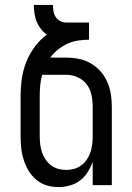

<svg xmlns="http://www.w3.org/2000/svg" viewBox="-20 -755 540 783"><path d="M219 8Q194 8 170.5 1Q147 -6 128 -22Q109 -38 96.5 -59Q84 -80 76.5 -103.5Q69 -127 66.5 -151.5Q64 -176 64 -200V-363Q64 -398 69 -433.5Q74 -469 87 -502Q100 -535 121.5 -564Q143 -593 171 -614Q157 -624 146.5 -637.5Q136 -651 129.5 -667Q123 -683 120.5 -700.5Q118 -718 118 -735H196Q196 -722 198 -709.5Q200 -697 207 -686Q214 -675 225.5 -669Q237 -663 250 -663H343V-593Q320 -593 297.5 -589.5Q275 -586 254.5 -576.5Q234 -567 216 -552.5Q198 -538 185 -520H250Q276 -520 301.5 -515Q327 -510 349.5 -497Q372 -484 389.5 -464.5Q407 -445 417.5 -421Q428 -397 432 -371.5Q436 -346 436 -320V0H358V-95Q350 -73 337.5 -53Q325 -33 306.5 -19Q288 -5 265 1.5Q242 8 219 8ZM250 -62Q267 -62 283 -66.5Q299 -71 312 -81Q325 -91 334.5 -105Q344 -119 349 -134.5Q354 -150 356 -166.5Q358 -183 358 -200V-320Q358 -344 353 -368Q348 -392 333.5 -411Q319 -430 296.5 -440Q274 -450 250 -450H152Q146 -429 144 -407Q142 -385 142 -363V-200Q142 -183 144 -166.5Q146 -150 151 -134.5Q156 -119 165.5 -105Q175 -91 188 -81Q201 -71 217 -66.5Q233 -62 250 -62Z"/></svg>

Font: Iosevka srxl
Style: Regular
Weight: 400
Monospace: yes
Designer: Belleve Invis
Foundry: Belleve Invis
Version: Version 33.0.1; ttfautohint (v1.8.3)